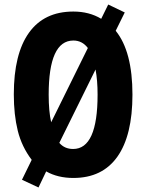

<svg xmlns="http://www.w3.org/2000/svg" viewBox="-20 -776 646 848"><path d="M565 -358Q565 -178 498.5 -84Q432 10 304 10Q235 10 184 -19L150 52L77 18L120 -70Q76 -128 58.5 -198.5Q41 -269 41 -359Q41 -538 108 -631.5Q175 -725 304 -725Q374 -725 427 -693L458 -756L531 -721L491 -640Q565 -549 565 -358ZM195 -358Q195 -284 206 -236L368 -564Q343 -597 304 -597Q195 -597 195 -358ZM411 -358Q411 -421 402 -469L242 -145Q265 -118 303 -118Q411 -118 411 -358Z"/></svg>

Font: Noto Sans Hebrew ExtraCondensed ExtraBold
Style: Regular
Weight: 800
Width: 2
Designer: Monotype Design Team
Foundry: Monotype Imaging Inc.
Version: Version 2.004; ttfautohint (v1.8.4.7-5d5b)